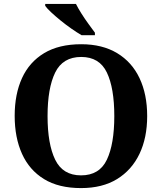

<svg xmlns="http://www.w3.org/2000/svg" viewBox="-20 -951 827 981"><path d="M394 10Q280 10 205 -36Q130 -82 92.5 -165Q55 -248 55 -359Q55 -470 92.5 -552Q130 -634 205.5 -679.5Q281 -725 395 -725Q503 -725 578.5 -679.5Q654 -634 693 -551.5Q732 -469 732 -358Q732 -247 692.5 -164.5Q653 -82 578 -36Q503 10 394 10ZM394 -55Q488 -55 526 -135Q564 -215 564 -358Q564 -501 526 -580.5Q488 -660 395 -660Q301 -660 262 -580.5Q223 -501 223 -358Q223 -215 262 -135Q301 -55 394 -55ZM397 -771Q373 -785 345 -804.5Q317 -824 290 -846Q263 -868 241.5 -888Q220 -908 211 -921V-931H368Q379 -909 396 -882Q413 -855 432 -829Q451 -803 465 -784V-771Z"/></svg>

Font: Noto Serif Yezidi
Style: Bold
Weight: 700
Designer: Dalton Maag Ltd
Foundry: Dalton Maag Ltd
Version: Version 1.001; ttfautohint (v1.8.4.7-5d5b)